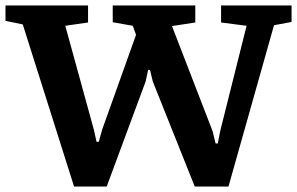

<svg xmlns="http://www.w3.org/2000/svg" viewBox="-38 -668 1083 700"><path d="M232 12 45 -579 -18 -592V-648H283V-586L200 -574L304 -196L314 -151H322L335 -197L458 -541L446 -574L373 -587V-648H674V-586L589 -573L737 -190L748 -145H756L765 -191L861 -574L768 -586V-648H1025V-588L961 -576L795 12H672L519 -371L509 -413H502L493 -371L351 12Z"/></svg>

Font: Faustina
Style: Bold
Weight: 700
Designer: Alfonso Garcia
Foundry: http://www.omnibus-type.com
Version: Version 1.200